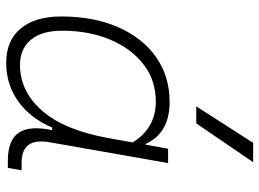

<svg xmlns="http://www.w3.org/2000/svg" viewBox="-130 -706 845 626"><g transform="rotate(90 293.0 -392.5)"><path d="M451.2 -444.3 464.4 -517.6H511.2L443.4 -131.8Q426.8 -40 509.8 -40H534.7L526.9 4.9H503.4Q436.5 4.9 412.4 -30.3Q388.2 -65.4 403.8 -139.6H395.5Q364.7 -67.9 309.8 -28.8Q254.9 10.3 184.1 10.3Q111.8 10.3 72.5 -36.9Q33.2 -84 33.2 -169.4Q33.2 -275.4 68.1 -354.7Q103 -434.1 165.5 -478.3Q228 -522.5 312 -522.5Q413.6 -522.5 448.7 -444.3ZM310.5 -477.5Q241.2 -477.5 189.5 -437.5Q137.7 -397.5 108.6 -328.4Q79.6 -259.3 79.6 -171.9Q79.6 -106 109.1 -70.3Q138.7 -34.7 191.4 -34.7Q277.3 -34.7 340.8 -107.2Q404.3 -179.7 430.2 -325.7L443.8 -401.9Q397.9 -477.5 310.5 -477.5ZM326.2 -609.4 445.3 -794.9H508.3L381.8 -609.4Z"/></g></svg>

Font: Cascadia Mono NF ExtraLight
Style: Italic
Weight: 200
Italic angle: -10°
Monospace: yes
Designer: Aaron Bell
Foundry: Saja Typeworks
Version: Version 2404.023; ttfautohint (v1.8.4)